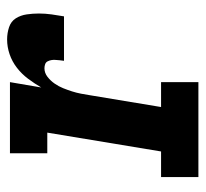

<svg xmlns="http://www.w3.org/2000/svg" viewBox="-39 -539 578 540"><g transform="rotate(-90 250.0 -269.0)"><path d="M22 0V-105H94L147 -425H89V-530H289L274 -442Q285 -461 298.5 -479Q312 -497 329.5 -510.5Q347 -524 367.5 -531Q388 -538 409 -538Q427 -538 443.5 -532.5Q460 -527 468.5 -513.5Q477 -500 479.5 -483Q482 -466 482 -448.5Q482 -431 479.5 -413Q477 -395 474 -378H349Q350 -384 350.5 -390Q351 -396 351.5 -402Q352 -408 351 -413.5Q350 -419 347.5 -424Q345 -429 339.5 -431Q334 -433 328 -433Q315 -433 304 -424.5Q293 -416 285 -404.5Q277 -393 272 -380.5Q267 -368 263 -355.5Q259 -343 256.5 -330Q254 -317 252 -304L219 -105H289V0Z"/></g></svg>

Font: Iosevka Slab Extrabold Oblique
Style: Regular
Weight: 800
Italic angle: -9°
Monospace: yes
Designer: Belleve Invis
Foundry: Belleve Invis
Version: Version 11.1.1; ttfautohint (v1.8.3)